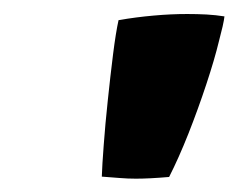

<svg xmlns="http://www.w3.org/2000/svg" viewBox="-20 -750 348 281"><path d="M300.5 -690Q294 -663 282 -626.8Q270 -590.5 255.8 -554.5Q241.5 -518.5 227.5 -491Q198.5 -488.5 179 -488.5Q167 -488.5 155 -489.5Q143 -490.5 129 -491.5Q129.5 -507.5 131.8 -537.8Q134 -568 137.8 -603.5Q141.5 -639 145.5 -670.8Q149.5 -702.5 153.5 -720.5Q179.5 -725 204.8 -727.2Q230 -729.5 254 -729.5Q268.5 -729.5 282.2 -728.8Q296 -728 308.5 -726Q308 -721 305.8 -711.2Q303.5 -701.5 300.5 -690Z"/></svg>

Font: Grandstander Thin ExtraBold
Style: Italic
Weight: 800
Italic angle: -15°
Version: Version 1.200